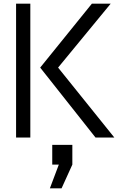

<svg xmlns="http://www.w3.org/2000/svg" viewBox="-20 -753 680 1051"><path d="M68 -733V0H146V-733ZM200 -383 503 0H606L298 -383L586 -733H483ZM253 278H317L376 148V40H266V148H302Z"/></svg>

Font: Kreadon Medium
Style: Regular
Weight: 500
Designer: kohakuno
Foundry: StudioGnu
Version: Version 1.000;Glyphs 3.1.2 (3151)